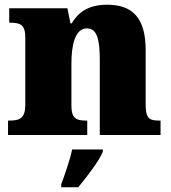

<svg xmlns="http://www.w3.org/2000/svg" viewBox="-20 -571 723 812"><path d="M14 0H349V-61H345C301 -61 282 -71 282 -125V-301C282 -380 297 -451 348 -451C391 -451 402 -402 402 -317V0H659V-61H655C610 -61 596 -70 596 -131V-360C596 -494 541 -551 434 -551C346 -551 308 -513 283 -472H278L265 -536H19V-475H23C67 -475 87 -466 87 -412V-128C87 -70 63 -61 18 -61H14ZM239 208V221H311C347 177 397 113 415 71V61H285C277 102 253 171 239 208Z"/></svg>

Font: Noto Serif Malayalam Black
Style: Regular
Weight: 900
Designer: Indian type Foundry, Jelle Bosma, Monotype Design Team
Foundry: Monotype Imaging Inc.
Version: Version 2.104